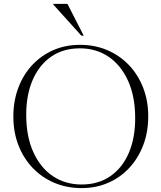

<svg xmlns="http://www.w3.org/2000/svg" viewBox="-20 -955 828 985"><path d="M390.5 -725Q466 -725 529.8 -698Q593.5 -671 640.8 -621.8Q688 -572.5 714.2 -505.5Q740.5 -438.5 740.5 -358.5Q740.5 -278 715 -210.8Q689.5 -143.5 643.5 -94Q597.5 -44.5 535 -17.2Q472.5 10 398.5 10Q323 10 259 -17Q195 -44 147.8 -93.5Q100.5 -143 74.5 -210Q48.5 -277 48.5 -357Q48.5 -437 73.8 -504.2Q99 -571.5 145 -621Q191 -670.5 253.5 -697.8Q316 -725 390.5 -725ZM398.5 -8.5Q484.5 -8.5 546.2 -51.2Q608 -94 640.8 -170.5Q673.5 -247 673.5 -348Q673.5 -460 637 -540.5Q600.5 -621 536.8 -664Q473 -707 390 -707Q303.5 -707 242 -664Q180.5 -621 147.5 -544.5Q114.5 -468 114.5 -367Q114.5 -255 151 -174.5Q187.5 -94 251.5 -51.2Q315.5 -8.5 398.5 -8.5ZM409.5 -772H397.5L253.5 -931.5V-935H326Z"/></svg>

Font: Newsreader 72pt Light
Style: Regular
Weight: 300
Designer: Hugues Gentile
Foundry: Production Type
Version: Version 1.003; ttfautohint (v1.8.3)